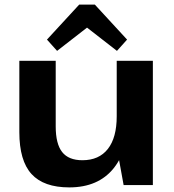

<svg xmlns="http://www.w3.org/2000/svg" viewBox="-20 -804 756 834"><path d="M222 -255Q222 -179 250 -143.5Q278 -108 338 -108Q410 -108 448.5 -157Q487 -206 487 -299L541 -378V-312Q541 -157 474 -73.5Q407 10 281 10Q170 10 117 -48Q64 -106 64 -230V-540H222ZM644 0H517L487 -165V-540H644ZM184 -632 324 -784H392L532 -632L488 -583L313 -719H403L228 -583Z"/></svg>

Font: Pathway Extreme 72pt
Style: Bold
Weight: 700
Designer: Eduardo Rodriguez Tunni
Foundry: Eduardo Rodriguez Tunni
Version: Version 1.001;gftools[0.9.26]